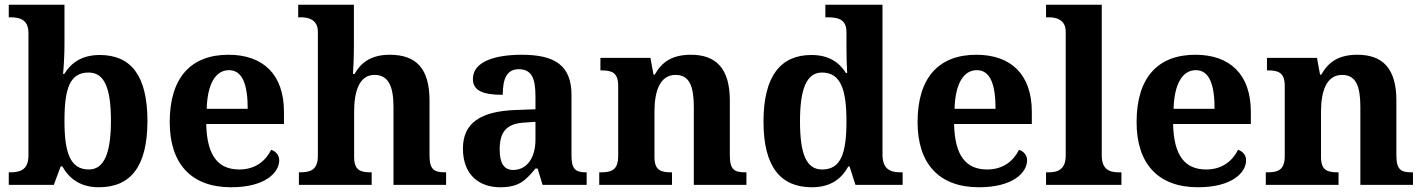

<svg xmlns="http://www.w3.org/2000/svg" viewBox="-20 -780 6007 810"><path d="M397 10C530 10 602 -76 602 -270C602 -463 531 -548 401 -548C325 -548 280 -515 251 -468H246C249 -496 252 -553 252 -589V-760H17V-707H23C65 -707 100 -697 100 -640V-123C100 -62 62 -53 24 -53H17V0H207L236 -78H243C272 -26 320 10 397 10ZM355 -65C275 -65 252 -138 252 -270C252 -408 275 -474 354 -474C421 -474 448 -407 448 -271C448 -138 421 -65 355 -65Z M955 10C1099 10 1158 -52 1158 -104C1158 -126 1143 -142 1124 -148C1101 -102 1058 -65 990 -65C900 -65 853 -123 850 -257H1178V-308C1178 -467 1089 -549 944 -549C786 -549 696 -453 696 -265C696 -91 785 10 955 10ZM1025 -321H852C855 -427 890 -484 946 -484C1003 -484 1025 -423 1025 -321Z M1241 0H1548V-53H1544C1500 -53 1474 -62 1474 -118V-309C1474 -391 1494 -464 1560 -464C1619 -464 1640 -415 1640 -329V0H1862V-53H1859C1814 -53 1792 -62 1792 -124V-356C1792 -491 1736 -549 1624 -549C1545 -549 1502 -515 1476 -468H1469C1471 -489 1473 -541 1473 -588V-760H1238V-707H1250C1278 -707 1321 -699 1321 -646V-122C1321 -62 1288 -53 1246 -53H1241Z M2090 10C2166 10 2195 -15 2239 -69H2248L2269 0H2455V-53H2451C2406 -53 2391 -69 2391 -124V-379C2391 -504 2321 -549 2181 -549C2068 -549 1975 -520 1975 -447C1975 -398 2016 -380 2101 -380C2101 -448 2118 -488 2169 -488C2224 -488 2239 -447 2239 -374V-319L2157 -316C2007 -311 1933 -261 1933 -153C1933 -42 2002 10 2090 10ZM2145 -63C2106 -63 2088 -92 2088 -149C2088 -221 2114 -259 2194 -263L2239 -266V-191C2239 -113 2202 -63 2145 -63Z M2508 0H2815V-53H2811C2767 -53 2741 -62 2741 -118V-309C2741 -391 2762 -464 2830 -464C2889 -464 2907 -415 2907 -329V0H3129V-53H3125C3080 -53 3059 -62 3059 -124V-356C3059 -491 3001 -549 2895 -549C2817 -549 2773 -520 2742 -465H2737L2724 -536H2513V-483H2517C2561 -483 2588 -474 2588 -418V-122C2588 -62 2559 -53 2514 -53H2508Z M3405 10C3483 10 3529 -24 3559 -78H3564L3589 0H3788V-53H3780C3733 -53 3703 -68 3703 -129V-760H3462V-707H3470C3514 -707 3551 -700 3551 -645V-584C3551 -548 3552 -503 3554 -472H3549C3521 -516 3478 -548 3403 -548C3274 -548 3201 -460 3201 -267C3201 -75 3274 10 3405 10ZM3448 -65C3381 -65 3355 -132 3355 -268C3355 -401 3381 -474 3448 -474C3527 -474 3551 -401 3551 -269C3551 -131 3527 -65 3448 -65Z M4110 10C4254 10 4313 -52 4313 -104C4313 -126 4298 -142 4279 -148C4256 -102 4213 -65 4145 -65C4055 -65 4008 -123 4005 -257H4333V-308C4333 -467 4244 -549 4099 -549C3941 -549 3851 -453 3851 -265C3851 -91 3940 10 4110 10ZM4180 -321H4007C4010 -427 4045 -484 4101 -484C4158 -484 4180 -423 4180 -321Z M4393 0H4711V-53H4699C4659 -53 4628 -67 4628 -124V-760H4393V-707H4405C4433 -707 4476 -699 4476 -646V-124C4476 -67 4445 -53 4405 -53H4393Z M5034 10C5178 10 5237 -52 5237 -104C5237 -126 5222 -142 5203 -148C5180 -102 5137 -65 5069 -65C4979 -65 4932 -123 4929 -257H5257V-308C5257 -467 5168 -549 5023 -549C4865 -549 4775 -453 4775 -265C4775 -91 4864 10 5034 10ZM5104 -321H4931C4934 -427 4969 -484 5025 -484C5082 -484 5104 -423 5104 -321Z M5320 0H5627V-53H5623C5579 -53 5553 -62 5553 -118V-309C5553 -391 5574 -464 5642 -464C5701 -464 5719 -415 5719 -329V0H5941V-53H5937C5892 -53 5871 -62 5871 -124V-356C5871 -491 5813 -549 5707 -549C5629 -549 5585 -520 5554 -465H5549L5536 -536H5325V-483H5329C5373 -483 5400 -474 5400 -418V-122C5400 -62 5371 -53 5326 -53H5320Z"/></svg>

Font: Noto Serif Lao
Style: Bold
Weight: 700
Designer: Monotype Design Team
Foundry: Monotype Imaging Inc.
Version: Version 2.003